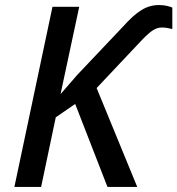

<svg xmlns="http://www.w3.org/2000/svg" viewBox="-20 -741 703 761"><path d="M37 0H143L201 -276L278 -329L406 0H524L363 -392L544 -584C579 -620 598 -632 622 -632C637 -632 649 -629 663 -626V-711C651 -716 633 -721 611 -721C560 -721 523 -697 467 -635L287 -445L220 -368L294 -714H188Z"/></svg>

Font: Noto Sans Medium
Style: Italic
Weight: 500
Italic angle: -12°
Designer: Monotype Design Team
Foundry: Monotype Imaging Inc.
Version: Version 2.013